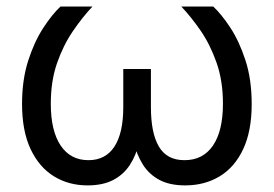

<svg xmlns="http://www.w3.org/2000/svg" viewBox="-20 -559 837 587"><path d="M248 7.8Q189.9 7.8 144.8 -20Q99.6 -47.9 73.5 -103.3Q47.4 -158.7 47.4 -241.2Q47.4 -314.5 65.9 -372.6Q84.5 -430.7 111.8 -472.9Q139.2 -515.1 165 -539.1H262.7Q231.9 -506.3 202.6 -463.4Q173.3 -420.4 154.3 -365.7Q135.3 -311 135.3 -241.7Q135.3 -159.2 165.3 -114.3Q195.3 -69.3 250.5 -69.3Q302.7 -69.3 329.8 -110.8Q356.9 -152.3 356.9 -231.4V-348.1H441.4V-231.4Q441.4 -152.3 465.8 -110.8Q490.2 -69.3 543.9 -69.3Q600.6 -69.3 631.1 -114Q661.6 -158.7 661.6 -241.7Q661.6 -312.5 641.8 -368.2Q622.1 -423.8 592.8 -466.1Q563.5 -508.3 534.2 -539.1H631.8Q656.7 -516.1 684.1 -474.6Q711.4 -433.1 730.5 -374.5Q749.5 -315.9 749.5 -241.2Q749.5 -158.2 723.4 -102.8Q697.3 -47.4 651.4 -19.8Q605.5 7.8 546.4 7.8Q498.5 7.8 466.8 -9.3Q435.1 -26.4 416.5 -56.4Q397.9 -86.4 388.7 -124.5H405.3Q396.5 -84.5 377 -54.7Q357.4 -24.9 325.7 -8.5Q293.9 7.8 248 7.8Z"/></svg>

Font: Inter 18pt
Style: Regular
Weight: 400
Designer: Rasmus Andersson
Foundry: rsms
Version: Version 4.001;git-66647c0bb